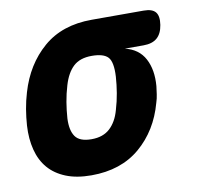

<svg xmlns="http://www.w3.org/2000/svg" viewBox="-67 -621 734 702"><g transform="rotate(-10 300.0 -270.0)"><path d="M418 -425Q469 -413 491 -371.5Q513 -330 508 -270L504 -240Q502 -225 497 -210Q470 -111 399 -50.5Q328 10 218 10Q163 10 123.5 -6Q84 -22 59.5 -50.5Q35 -79 24.5 -120Q14 -161 17 -210Q19 -240 24 -270Q29 -300 38 -330Q67 -429 137 -489.5Q207 -550 317 -550H510Q542 -550 554 -535Q566 -520 561 -488Q556 -456 538 -440.5Q520 -425 488 -425ZM241 -120Q263 -120 280 -126Q297 -132 309.5 -143.5Q322 -155 331.5 -171.5Q341 -188 347 -210Q356 -240 361 -270Q366 -300 368 -330Q371 -384 354.5 -402Q338 -420 294 -420Q250 -420 225.5 -397Q201 -374 188 -330Q179 -300 174 -270Q169 -240 167 -210Q165 -166 181 -143Q197 -120 241 -120Z"/></g></svg>

Font: Maple Mono ExtraBold
Style: Italic
Weight: 800
Italic angle: -10°
Monospace: yes
Designer: subframe7536
Version: Version 7.200